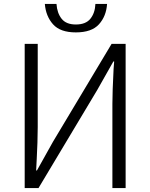

<svg xmlns="http://www.w3.org/2000/svg" viewBox="-20 -952 760 972"><path d="M171 -730V-309Q171 -269 169.5 -229Q168 -189 166 -149L163 -89H167L248 -234L545 -730H616V0H549V-426Q549 -486 555 -602L558 -641H554L472 -496L175 0H105V-730ZM207 -932H266Q269 -886 292 -857Q315 -828 364 -828Q414 -828 437.5 -857Q461 -886 463 -932H522Q518 -870 481 -829Q444 -788 364 -788Q285 -788 248.5 -829Q212 -870 207 -932Z"/></svg>

Font: 寒蝉端黑体 Light
Style: Regular
Weight: 300
Designer: ChillDuanSans {Warren2060}; 
Source Han Sans {Ryoko NISHIZUKA 西塚涼子 (kana, bopomofo & ideographs); Paul D. Hunt (Latin, G
Foundry: ChillType&Adobe
Version: Version 1.300;Glyphs 3.3 (3306)